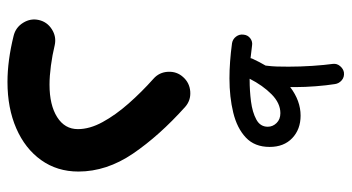

<svg xmlns="http://www.w3.org/2000/svg" viewBox="-230 -646 927 506"><g transform="rotate(90 233.0 -393.5)"><path d="M71.8 -572.3Q72.8 -583.5 81.5 -590.1Q90.3 -596.7 101.1 -594.7Q118.2 -592.3 133.8 -590.8Q134.3 -593.8 135.7 -596.7Q144 -614.7 153.3 -630.4Q153.3 -631.8 153.8 -634.8Q155.3 -646 155.8 -660.2Q156.2 -674.3 156.2 -690.9Q156.2 -721.2 154.1 -753.7Q151.9 -786.1 148.9 -807.6Q147.5 -818.4 154.8 -826.9Q162.1 -835.4 171.4 -836.9Q183.6 -838.4 192.1 -831.1Q200.7 -823.7 202.1 -813Q205.6 -791 207.8 -762.7Q210 -734.4 210 -710.4Q210 -702.6 210 -695.3Q246.1 -722.7 285.2 -722.7Q321.3 -722.7 344.5 -700.7Q367.7 -678.7 367.7 -641.1Q367.7 -601.6 343 -578.4Q318.4 -555.2 277.3 -545.2Q236.3 -535.2 187 -535.2Q144.5 -535.2 94.2 -542Q83.5 -543.9 76.9 -552.7Q70.3 -561.5 71.8 -572.3ZM278.8 -669.4Q252.4 -669.4 229 -646.2Q205.6 -623 188 -588.4Q189.5 -588.4 190.9 -588.4Q219.7 -588.4 248 -592Q276.4 -595.7 295.4 -606Q314.5 -616.2 314.5 -636.2Q314.5 -649.4 304.7 -659.4Q294.9 -669.4 278.8 -669.4ZM33.2 -32.7Q38.1 -54.7 57.6 -67.1Q77.1 -79.6 99.6 -74.7Q125.5 -68.4 153.3 -64.7Q181.2 -61 203.6 -61Q257.3 -61 289.1 -81.1Q320.8 -101.1 320.8 -135.7Q320.8 -167 302.2 -200.9Q283.7 -234.9 253.4 -269.3Q223.1 -303.7 188 -335Q170.9 -350.1 169.7 -373.3Q168.5 -396.5 183.6 -413.1Q198.7 -430.2 221.9 -431.9Q245.1 -433.6 262.2 -418.5Q337.9 -350.6 385.3 -281Q432.6 -211.4 432.6 -137.2Q432.6 -81.1 402.3 -38.8Q372.1 3.4 318.8 26.6Q265.6 49.8 196.3 49.8Q140.6 49.8 75.2 33.7Q52.7 28.3 40.5 8.5Q28.3 -11.2 33.2 -32.7Z"/></g></svg>

Font: Mikhak SemiBold
Style: Regular
Weight: 600
Designer: Amin Abedi
Version: Version 3.3